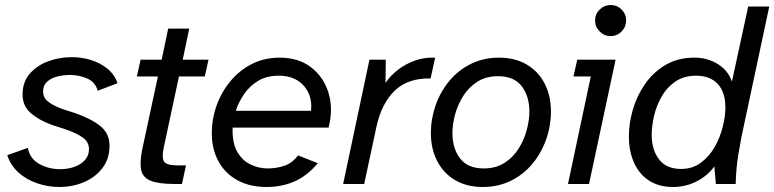

<svg xmlns="http://www.w3.org/2000/svg" viewBox="-20 -734 3089 766"><path d="M216 12Q172 12 129 -2.5Q86 -17 54 -45.5Q22 -74 9 -115L91 -144Q99 -101 136.5 -80Q174 -59 220 -59Q250 -59 276 -68Q302 -77 318.5 -95Q335 -113 335 -139Q335 -168 310 -185.5Q285 -203 242 -218L189 -235Q134 -255 102 -283.5Q70 -312 70 -357Q70 -406 98 -439Q126 -472 171 -489Q216 -506 266 -506Q306 -506 343 -494.5Q380 -483 408.5 -460Q437 -437 449 -402L370 -372Q360 -407 327.5 -421Q295 -435 259 -435Q234 -435 209.5 -429Q185 -423 168.5 -408.5Q152 -394 152 -369Q152 -344 172 -328.5Q192 -313 226 -300L279 -283Q345 -260 381 -230.5Q417 -201 417 -153Q417 -101 389 -64Q361 -27 315.5 -7.5Q270 12 216 12Z M677 0Q614 0 582 -12.5Q550 -25 543.5 -55Q537 -85 547 -136L610 -429H526L541 -496H625L651 -620H735L709 -496H812L797 -429H694L633 -144Q625 -105 634.5 -89.5Q644 -74 692 -74H722L706 0Z M1044 12Q976 12 927 -15Q878 -42 851.5 -90.5Q825 -139 825 -202Q825 -260 844.5 -314Q864 -368 900 -411Q936 -454 985.5 -479Q1035 -504 1096 -504Q1171 -504 1221 -465.5Q1271 -427 1290.5 -364Q1310 -301 1291 -225H908Q906 -164 926.5 -128.5Q947 -93 980 -77.5Q1013 -62 1048 -62Q1082 -62 1114 -72.5Q1146 -83 1169 -114L1248 -83Q1205 -32 1154.5 -10Q1104 12 1044 12ZM921 -292H1221Q1225 -332 1210.5 -363.5Q1196 -395 1166 -413.5Q1136 -432 1092 -432Q1044 -432 1010 -411.5Q976 -391 954 -359Q932 -327 921 -292Z M1349 0 1454 -496H1519L1518 -403Q1537 -432 1567.5 -455.5Q1598 -479 1636 -492.5Q1674 -506 1716 -504L1698 -421Q1607 -423 1554.5 -372Q1502 -321 1482 -229L1433 0Z M1906 12Q1842 12 1795.5 -15.5Q1749 -43 1724 -92Q1699 -141 1699 -203Q1699 -260 1718 -314Q1737 -368 1772.5 -411Q1808 -454 1858.5 -479Q1909 -504 1971 -504Q2035 -504 2081.5 -476.5Q2128 -449 2153 -400.5Q2178 -352 2178 -289Q2178 -232 2159 -178Q2140 -124 2104.5 -81Q2069 -38 2018.5 -13Q1968 12 1906 12ZM1910 -62Q1958 -62 1992.5 -84Q2027 -106 2049 -141Q2071 -176 2081.5 -215.5Q2092 -255 2092 -289Q2092 -350 2061.5 -390Q2031 -430 1967 -430Q1919 -430 1884.5 -408Q1850 -386 1828 -351Q1806 -316 1795.5 -277Q1785 -238 1785 -203Q1785 -142 1815.5 -102Q1846 -62 1910 -62Z M2246 0 2337 -429H2268L2283 -496H2436L2330 0ZM2416 -590Q2391 -590 2372.5 -608.5Q2354 -627 2354 -652Q2354 -678 2372.5 -696Q2391 -714 2416 -714Q2442 -714 2460 -696Q2478 -678 2478 -652Q2478 -627 2460 -608.5Q2442 -590 2416 -590Z M2665 12Q2609 12 2569.5 -13.5Q2530 -39 2509.5 -85Q2489 -131 2489 -190Q2489 -241 2504.5 -295.5Q2520 -350 2552.5 -397.5Q2585 -445 2634.5 -474.5Q2684 -504 2751 -504Q2803 -504 2844.5 -478Q2886 -452 2900 -408L2965 -708H3049L2938 -187Q2933 -162 2925 -113.5Q2917 -65 2915 0H2836L2830 -70Q2802 -32 2758.5 -10Q2715 12 2665 12ZM2697 -60Q2743 -60 2776.5 -85Q2810 -110 2831.5 -148Q2853 -186 2863.5 -228.5Q2874 -271 2874 -305Q2874 -366 2843.5 -399Q2813 -432 2757 -432Q2709 -432 2675 -409Q2641 -386 2620 -349.5Q2599 -313 2589.5 -272Q2580 -231 2580 -196Q2580 -136 2609.5 -98Q2639 -60 2697 -60Z"/></svg>

Font: Atkinson Hyperlegible Next
Style: Italic
Weight: 400
Italic angle: -12°
Designer: Elliott Scott, Megan Eiswerth, Linus Boman, Theodore Petrosky, Letters from Sweden
Foundry: Applied Design Works, Letters from Sweden
Version: Version 2.001